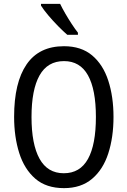

<svg xmlns="http://www.w3.org/2000/svg" viewBox="-20 -963 659 993"><path d="M567 -358Q567 -253 540 -169.5Q513 -86 456 -38Q399 10 311 10Q219 10 162.5 -39Q106 -88 79.5 -171.5Q53 -255 53 -359Q53 -536 117.5 -630Q182 -724 311 -724Q400 -724 456.5 -676.5Q513 -629 540 -546Q567 -463 567 -358ZM143 -358Q143 -217 184.5 -142Q226 -67 310 -67Q394 -67 435 -141Q476 -215 476 -358Q476 -500 435 -573.5Q394 -647 311 -647Q226 -647 184.5 -573Q143 -499 143 -358ZM291 -943Q302 -920 318 -892.5Q334 -865 351 -839Q368 -813 383 -794V-783H328Q308 -800 280.5 -828Q253 -856 229 -884.5Q205 -913 192 -934V-943Z"/></svg>

Font: Noto Sans Tamil Condensed
Style: Regular
Weight: 400
Width: 3
Designer: Jelle Bosma - Monotype Design Team
Foundry: Monotype Imaging Inc.
Version: Version 2.004; ttfautohint (v1.8.4.7-5d5b)